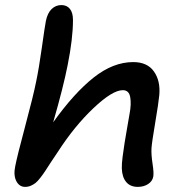

<svg xmlns="http://www.w3.org/2000/svg" viewBox="-20 -730 704 758"><path d="M523.9 7.8Q494.1 7.8 478 -11.7Q461.9 -31.2 460.9 -65.9Q460.4 -82 464.1 -111.6Q467.8 -141.1 471.9 -166Q476.1 -190.9 482.4 -228Q488.8 -265.1 491.2 -278.8Q499 -318.8 494.1 -346.4Q489.3 -374 464.8 -374Q423.8 -374 348.6 -302.7Q273.4 -231.4 208 -129.9Q196.3 -112.8 180.9 -89.4Q165.5 -65.9 158 -54.2Q150.4 -42.5 139.4 -28.3Q128.4 -14.2 120.4 -7.8Q112.3 -1.5 101.8 3.2Q91.3 7.8 79.1 7.8Q56.2 7.8 44.4 -15.1Q32.7 -38.1 40 -73.2Q47.4 -112.3 79.6 -232.4Q111.8 -352.5 123 -409.2Q133.8 -460.9 145.3 -542.7Q156.7 -624.5 161.1 -647Q167.5 -678.7 183.8 -694.3Q200.2 -710 222.2 -710Q244.1 -710 256.1 -694.8Q268.1 -679.7 268.1 -650.9Q268.1 -578.1 247.1 -473.1Q230.5 -387.7 189.9 -247.1Q273.4 -363.8 350.3 -424.3Q427.2 -484.9 505.9 -484.9Q561.5 -484.9 587.6 -448Q613.8 -411.1 608.9 -355Q606 -323.7 592.8 -245.8Q579.6 -168 578.1 -145Q576.7 -119.6 582.3 -83.3Q587.9 -46.9 585 -32.2Q581.5 -14.2 564.5 -3.2Q547.4 7.8 523.9 7.8Z"/></svg>

Font: Shantell Sans Normal
Style: Italic
Weight: 500
Italic angle: -11.31°
Designer: Stephen Nixon, Anya Danilova, Shantell Martin
Foundry: Arrow Type
Version: Version 1.006;[559af2be0]